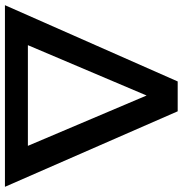

<svg xmlns="http://www.w3.org/2000/svg" viewBox="-1 -739 740 778"><g transform="rotate(90 369.0 -350.0)"><path d="M1 0 310 -700H431L737 0ZM367 -574 163 -93H571Z"/></g></svg>

Font: Sapa
Style: Regular
Weight: 400
Version: Version 1.20 June 8, 2016